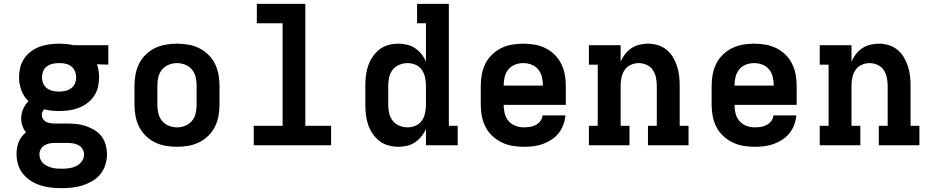

<svg xmlns="http://www.w3.org/2000/svg" viewBox="-20 -755 4840 998"><path d="M300 223Q272 223 244.5 220Q217 217 190.5 208.5Q164 200 140.5 185Q117 170 99.5 148.5Q82 127 74 100Q66 73 66 46Q66 30 68.5 14Q71 -2 77 -16.5Q83 -31 92.5 -44Q102 -57 115 -67Q103 -82 96.5 -101Q90 -120 90 -139Q90 -164 100 -187.5Q110 -211 128 -229Q103 -253 91 -286Q79 -319 79 -353Q79 -379 85 -404Q91 -429 105.5 -450.5Q120 -472 141 -487.5Q162 -503 186 -512Q210 -521 235.5 -524.5Q261 -528 287 -528Q304 -528 321 -526.5Q338 -525 354 -522L362 -520H543V-419L484 -421Q490 -405 492.5 -387.5Q495 -370 495 -353Q495 -327 489 -302Q483 -277 468.5 -255.5Q454 -234 433 -218.5Q412 -203 388 -194Q364 -185 338.5 -181.5Q313 -178 287 -178Q267 -178 247.5 -180Q228 -182 210 -187Q204 -181 200.5 -173.5Q197 -166 197 -158Q197 -148 202.5 -138.5Q208 -129 216.5 -123.5Q225 -118 235.5 -116Q246 -114 256 -113H328Q353 -113 377.5 -110.5Q402 -108 425.5 -100Q449 -92 471 -79Q493 -66 508 -46Q523 -26 529.5 -1.5Q536 23 536 48Q536 75 527.5 102Q519 129 501.5 150.5Q484 172 460 186Q436 200 409.5 208.5Q383 217 355.5 220Q328 223 300 223ZM287 -279Q303 -279 319.5 -282.5Q336 -286 349.5 -296Q363 -306 369.5 -321.5Q376 -337 376 -353Q376 -368 370.5 -382.5Q365 -397 354 -407Q343 -417 328.5 -421.5Q314 -426 299 -427H287Q270 -427 254 -423.5Q238 -420 224.5 -410.5Q211 -401 204.5 -385Q198 -369 198 -353Q198 -337 204.5 -321.5Q211 -306 224.5 -296Q238 -286 254 -282.5Q270 -279 287 -279ZM300 122Q320 122 339 119.5Q358 117 375.5 108.5Q393 100 405 84Q417 68 417 48Q417 33 409 19.5Q401 6 387 -1Q373 -8 358 -10Q343 -12 328 -12H262Q249 -12 235.5 -9Q222 -6 210.5 1Q199 8 192 20.5Q185 33 185 46Q185 59 189.5 71.5Q194 84 203.5 93Q213 102 224.5 107.5Q236 113 248.5 116.5Q261 120 274 121Q287 122 300 122Z M900 8Q871 8 841.5 3Q812 -2 785.5 -15Q759 -28 737.5 -49Q716 -70 703 -96Q690 -122 684.5 -151.5Q679 -181 679 -210V-310Q679 -339 684.5 -368.5Q690 -398 703 -424Q716 -450 737.5 -471Q759 -492 785.5 -505Q812 -518 841.5 -523Q871 -528 900 -528Q929 -528 958.5 -523Q988 -518 1014.5 -505Q1041 -492 1062.5 -471Q1084 -450 1097 -424Q1110 -398 1115.5 -368.5Q1121 -339 1121 -310V-210Q1121 -181 1115.5 -151.5Q1110 -122 1097 -96Q1084 -70 1062.5 -49Q1041 -28 1014.5 -15Q988 -2 958.5 3Q929 8 900 8ZM900 -93Q922 -93 943 -101.5Q964 -110 978 -127Q992 -144 997 -166Q1002 -188 1002 -210V-310Q1002 -332 997 -354Q992 -376 978 -393Q964 -410 943 -418.5Q922 -427 900 -427Q878 -427 857 -418.5Q836 -410 822 -393Q808 -376 803 -354Q798 -332 798 -310V-210Q798 -188 803 -166Q808 -144 822 -127Q836 -110 857 -101.5Q878 -93 900 -93Z M1299 0V-101H1449V-634H1315V-735H1567V-101H1701V0Z M2051 8Q2025 8 1999 1Q1973 -6 1952.5 -22Q1932 -38 1917 -60Q1902 -82 1893.5 -107Q1885 -132 1882 -158Q1879 -184 1879 -210V-310Q1879 -336 1882 -362Q1885 -388 1893.5 -413Q1902 -438 1917 -460Q1932 -482 1952.5 -498Q1973 -514 1999 -521Q2025 -528 2051 -528Q2074 -528 2096.5 -522.5Q2119 -517 2137.5 -504.5Q2156 -492 2170.5 -474Q2185 -456 2194 -435V-634H2148V-735H2313V-101H2359V0H2194V-85Q2185 -64 2170.5 -46Q2156 -28 2137.5 -15.5Q2119 -3 2096.5 2.5Q2074 8 2051 8ZM2099 -93Q2121 -93 2141 -102Q2161 -111 2173 -128.5Q2185 -146 2189.5 -167.5Q2194 -189 2194 -210V-310Q2194 -331 2189.5 -352.5Q2185 -374 2173 -391.5Q2161 -409 2141 -418Q2121 -427 2099 -427Q2077 -427 2056 -418.5Q2035 -410 2021.5 -393Q2008 -376 2003 -354Q1998 -332 1998 -310V-210Q1998 -188 2003 -166Q2008 -144 2021.5 -127Q2035 -110 2056 -101.5Q2077 -93 2099 -93Z M2703 8Q2673 8 2643.5 3Q2614 -2 2587.5 -15Q2561 -28 2539 -48.5Q2517 -69 2503.5 -95.5Q2490 -122 2484.5 -151Q2479 -180 2479 -210V-310Q2479 -339 2484.5 -368.5Q2490 -398 2503 -424Q2516 -450 2537.5 -471Q2559 -492 2585.5 -505Q2612 -518 2641.5 -523Q2671 -528 2700 -528Q2729 -528 2758.5 -523Q2788 -518 2814.5 -505Q2841 -492 2862.5 -471Q2884 -450 2897 -424Q2910 -398 2915.5 -368.5Q2921 -339 2921 -310V-210H2598Q2598 -187 2603.5 -165Q2609 -143 2623.5 -126Q2638 -109 2659.5 -101Q2681 -93 2703 -93Q2719 -93 2735 -95.5Q2751 -98 2765 -105.5Q2779 -113 2789 -126Q2799 -139 2800 -155H2919Q2917 -130 2908 -106Q2899 -82 2883.5 -62.5Q2868 -43 2846.5 -29Q2825 -15 2801.5 -6.5Q2778 2 2753 5Q2728 8 2703 8ZM2802 -310Q2802 -332 2797 -354Q2792 -376 2778 -393.5Q2764 -411 2743 -419Q2722 -427 2700 -427Q2678 -427 2657 -419Q2636 -411 2622 -393.5Q2608 -376 2603 -354Q2598 -332 2598 -310Z M3041 0V-101H3087V-419H3041V-520H3206V-435Q3215 -455 3229 -473.5Q3243 -492 3262 -504.5Q3281 -517 3303.5 -522.5Q3326 -528 3348 -528Q3374 -528 3399 -520.5Q3424 -513 3444 -497Q3464 -481 3477.5 -458.5Q3491 -436 3499 -411.5Q3507 -387 3510 -361.5Q3513 -336 3513 -310V-101H3559V0H3348V-101H3394V-310Q3394 -331 3389.5 -352.5Q3385 -374 3373 -391.5Q3361 -409 3341 -418Q3321 -427 3300 -427Q3279 -427 3259 -418Q3239 -409 3227 -391.5Q3215 -374 3210.5 -352.5Q3206 -331 3206 -310V-101H3252V0Z M3903 8Q3873 8 3843.5 3Q3814 -2 3787.5 -15Q3761 -28 3739 -48.5Q3717 -69 3703.5 -95.5Q3690 -122 3684.5 -151Q3679 -180 3679 -210V-310Q3679 -339 3684.5 -368.5Q3690 -398 3703 -424Q3716 -450 3737.5 -471Q3759 -492 3785.5 -505Q3812 -518 3841.5 -523Q3871 -528 3900 -528Q3929 -528 3958.5 -523Q3988 -518 4014.5 -505Q4041 -492 4062.5 -471Q4084 -450 4097 -424Q4110 -398 4115.5 -368.5Q4121 -339 4121 -310V-210H3798Q3798 -187 3803.5 -165Q3809 -143 3823.5 -126Q3838 -109 3859.5 -101Q3881 -93 3903 -93Q3919 -93 3935 -95.5Q3951 -98 3965 -105.5Q3979 -113 3989 -126Q3999 -139 4000 -155H4119Q4117 -130 4108 -106Q4099 -82 4083.5 -62.5Q4068 -43 4046.5 -29Q4025 -15 4001.5 -6.5Q3978 2 3953 5Q3928 8 3903 8ZM4002 -310Q4002 -332 3997 -354Q3992 -376 3978 -393.5Q3964 -411 3943 -419Q3922 -427 3900 -427Q3878 -427 3857 -419Q3836 -411 3822 -393.5Q3808 -376 3803 -354Q3798 -332 3798 -310Z M4241 0V-101H4287V-419H4241V-520H4406V-435Q4415 -455 4429 -473.5Q4443 -492 4462 -504.5Q4481 -517 4503.5 -522.5Q4526 -528 4548 -528Q4574 -528 4599 -520.5Q4624 -513 4644 -497Q4664 -481 4677.5 -458.5Q4691 -436 4699 -411.5Q4707 -387 4710 -361.5Q4713 -336 4713 -310V-101H4759V0H4548V-101H4594V-310Q4594 -331 4589.5 -352.5Q4585 -374 4573 -391.5Q4561 -409 4541 -418Q4521 -427 4500 -427Q4479 -427 4459 -418Q4439 -409 4427 -391.5Q4415 -374 4410.5 -352.5Q4406 -331 4406 -310V-101H4452V0Z"/></svg>

Font: Iosevka Plex Etoile
Style: Bold
Weight: 700
Designer: Belleve Invis
Foundry: Belleve Invis
Version: Version 25.1.1; ttfautohint (v1.8.4)